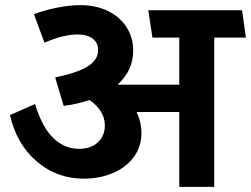

<svg xmlns="http://www.w3.org/2000/svg" viewBox="-20 -731 982 751"><path d="M817.9 0H681.2V-293H514.2Q533.2 -252.9 533.2 -211.9Q533.2 -156.7 502.7 -116Q472.2 -75.2 420.7 -53.7Q369.1 -32.2 308.1 -32.2Q202.1 -32.2 123.5 -99.6Q44.9 -167 19 -280.8L117.2 -324.2Q144 -234.4 188 -191.7Q231.9 -148.9 289.1 -148.9Q335.9 -148.9 363 -174.6Q390.1 -200.2 390.1 -240.2Q390.1 -270 374 -295.4Q357.9 -320.8 330.1 -339.8Q283.2 -323.7 229 -316.9L195.8 -428.2Q279.8 -445.3 321.8 -470.7Q363.8 -496.1 363.8 -535.2Q363.8 -564 342.3 -580.1Q320.8 -596.2 284.2 -596.2Q228 -596.2 153.8 -564L112.8 -675.8Q156.7 -691.9 205.3 -701.4Q253.9 -710.9 293.9 -710.9Q355 -710.9 402.1 -688Q449.2 -665 475.1 -624.5Q501 -584 501 -533.2Q501 -455.1 439.9 -399.9H681.2V-584H576.2L560.1 -690.9H926.8L941.9 -584H817.9Z"/></svg>

Font: Kadwa
Style: Bold
Weight: 700
Designer: Sol Matas
Foundry: Sol Matas
Version: Version 1.001;PS 001.000;hotconv 1.0.70;makeotf.lib2.5.58329